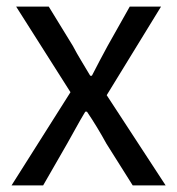

<svg xmlns="http://www.w3.org/2000/svg" viewBox="-20 -563 538 583"><path d="M15 0H111L184 -127C203 -160 220 -193 239 -224H244C265 -193 285 -160 303 -127L383 0H483L304 -274L469 -543H374L307 -424C290 -393 275 -364 259 -333H254C236 -364 217 -393 201 -424L128 -543H29L194 -283Z"/></svg>

Font: Source Han Sans JP
Style: Regular
Weight: 400
Designer: Ryoko NISHIZUKA 西塚涼子 (kana, bopomofo & ideographs); Paul D. Hunt (Latin, Greek & Cyrillic); Sandoll Communications 산돌커뮤니
Foundry: Adobe
Version: Version 2.004;hotconv 1.0.118;makeotfexe 2.5.65603